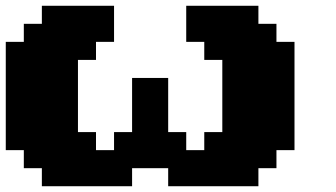

<svg xmlns="http://www.w3.org/2000/svg" viewBox="-20 -645 1165 665"><path d="M562.5 0H875V-62.5H937.5V-125H1000V-500H937.5V-562.5H875V-625H625V-500H687.5V-437.5H750V-187.5H687.5V-125H625V-187.5H562.5V-375H437.5V-187.5H375V-125H312.5V-187.5H250V-437.5H312.5V-500H375V-625H125V-562.5H62.5V-500H0V-125H62.5V-62.5H125V0H437.5V-62.5H562.5Z"/></svg>

Font: Faithful 32x
Style: Bold
Weight: 400
Foundry: Faithful Resource Pack
Version: Version 1.0; January 27, 2023